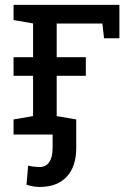

<svg xmlns="http://www.w3.org/2000/svg" viewBox="-20 -548 565 782"><path d="M35.2 0V-61.5L114.7 -75.2V-452.6L35.2 -466.3V-528.3H466.3V-392.1H403.8L397 -452.1H210.9V-75.2L290.5 -61.5V0ZM35.2 -239.3V-314.9H329.6V-239.3ZM142.1 213.4Q127.9 213.4 115.7 211.2Q103.5 209 87.9 204.6L94.7 126.5Q101.6 128.9 117.2 130.6Q132.8 132.3 142.1 132.3Q166.5 132.3 180.4 112.3Q194.3 92.3 194.3 54.2V-34.2H290.5V54.2Q290.5 130.4 251.7 171.9Q212.9 213.4 142.1 213.4Z"/></svg>

Font: Roboto Slab LO
Style: Regular
Weight: 400
Designer: Google
Version: Version 2.000